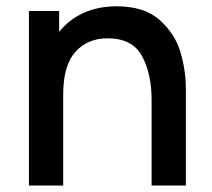

<svg xmlns="http://www.w3.org/2000/svg" viewBox="-20 -574 655 594"><path d="M555 -300V0H449V-265.5Q449 -345 419.5 -400.2Q390 -455.5 312.5 -455.5Q251 -455.5 213.2 -413.5Q175.5 -371.5 175.5 -281V0H69.5V-540H163V-475.5Q193.5 -513.5 238.5 -534Q283.5 -554.5 341.5 -554.5Q426.5 -554.5 474.2 -511.8Q522 -469 538.5 -412Q555 -355 555 -300Z"/></svg>

Font: Hauora SemiBold
Style: Regular
Weight: 600
Designer: Wayne Shih
Foundry: WCYS
Version: Version 1.001